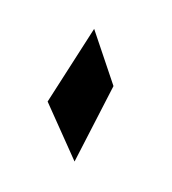

<svg xmlns="http://www.w3.org/2000/svg" viewBox="-55 -926 256 285"><g transform="rotate(20 73.5 -783.5)"><path d="M22 -756 90 -686 106 -811 50 -881Z"/></g></svg>

Font: bitstorm
Style: ulcn
Weight: 400
Version: Version 0.2